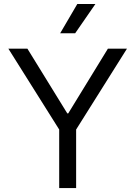

<svg xmlns="http://www.w3.org/2000/svg" viewBox="-20 -954 686 974"><path d="M280.3 0H366.2V-296.9L624 -707H527.3L326.2 -378.9H321.3L119.1 -707H22.5L280.3 -296.9ZM361.3 -785.2 463.9 -933.6H372.1L285.2 -785.2Z"/></svg>

Font: Wanted Sans
Style: Regular
Weight: 400
Designer: Original Design by Kil Hyung-jin and Kang Hanbin, Wanted Lab, Inc; Hangeul from Source Han Sans by Jang Soo-young and Ka
Foundry: Wanted Lab, Inc.
Version: Version 1.001;Glyphs 3.2 (3227)